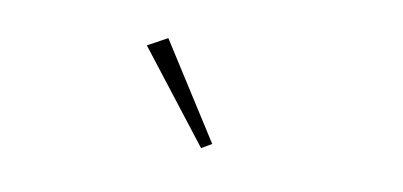

<svg xmlns="http://www.w3.org/2000/svg" viewBox="-33 -831 667 318"><g transform="rotate(10 300.0 -672.0)"><path d="M197 -739 230 -757 332 -597 315 -587Z"/></g></svg>

Font: IBM Plex Serif ExtLt
Style: Regular
Weight: 200
Designer: Mike Abbink, Paul van der Laan, Pieter van Rosmalen
Foundry: Bold Monday
Version: Version 3.001